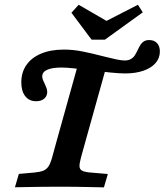

<svg xmlns="http://www.w3.org/2000/svg" viewBox="-20 -792 696 812"><path d="M70.1 -443.5Q70.1 -485.9 91.7 -517.1Q113.3 -548.2 153.7 -565.2Q194 -582.3 250.6 -582.3Q289.5 -582.3 329.7 -574.2Q369.9 -566.2 422 -552.6Q447.4 -546.1 470.6 -541.1Q493.9 -536.2 506.9 -536.2Q523 -536.2 533.4 -542.3Q543.9 -548.4 549.7 -557.3Q555.5 -566.3 562.8 -581.3Q569.3 -595.2 574.6 -603.4Q579.8 -611.5 588.6 -617.1Q597.3 -622.6 611.2 -622.6Q632.2 -622.6 644.1 -609.6Q656.1 -596.7 656.1 -574.4Q656.1 -546.4 638 -525.5Q620 -504.6 586.8 -493Q553.6 -481.4 509.2 -481.4Q485.7 -481.4 447.2 -485.2Q408.6 -489.1 366.4 -494.6Q329.7 -499.1 295 -502.7Q260.3 -506.4 241.2 -506.4Q200.5 -506.4 179.6 -496.9Q158.6 -487.5 158.6 -469.1Q158.6 -461.8 161.9 -453.5Q165.1 -445.3 169.1 -437.6Q172.8 -429.4 176.3 -420.7Q179.7 -411.9 179.7 -403.4Q179.7 -385.7 167 -374.8Q154.3 -363.9 132.8 -363.9Q103.5 -363.9 86.8 -385.1Q70.1 -406.2 70.1 -443.5ZM313.9 -533.9 430.7 -513.9 343.5 -201.6H221.2ZM43.2 0 59.7 -56.5 127.1 -62.5Q150.9 -64.9 163.9 -70.5Q176.9 -76.1 185.2 -88.6Q193.4 -101.1 200.3 -125.8L221.2 -201.6H343.5L322.5 -125.8Q315.7 -100.7 316.2 -88.6Q316.8 -76.5 326 -70.9Q335.2 -65.3 357.7 -62.8L436 -56.1L419.5 0.4Q388.9 -0.1 357.9 -0.9Q301.8 -2.4 224.3 -2.4H226.5H223.9Q159.7 -2.4 43.2 0ZM583.8 -739.8 423.8 -624.3H367.3L282.1 -738.1L312.7 -771.8L456.4 -688.6L387.7 -681.8L563.3 -771.8Z"/></svg>

Font: Playfair Micro SmCond SmLight
Style: Italic
Weight: 360
Width: 4
Italic angle: -15.6°
Designer: Claus Eggers Sørensen
Foundry: Claus Eggers Sørensen
Version: Version 2.203;Glyphs 3.3 (3326)